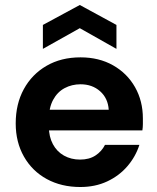

<svg xmlns="http://www.w3.org/2000/svg" viewBox="-20 -738 631 770"><path d="M302 12Q226 12 167.5 -20Q109 -52 76 -110Q43 -168 43 -243Q43 -321 75.5 -380.5Q108 -440 166.5 -474Q225 -508 303 -508Q377 -508 433.5 -476Q490 -444 521.5 -388.5Q553 -333 553 -263Q553 -253 553 -240.5Q553 -228 551 -215H140V-298H416Q413 -344 381.5 -372Q350 -400 303 -400Q268 -400 239 -384.5Q210 -369 193 -337.5Q176 -306 176 -259V-230Q176 -190 192 -160Q208 -130 236.5 -114Q265 -98 301 -98Q338 -98 363 -114.5Q388 -131 401 -157H539Q524 -110 491 -71.5Q458 -33 410 -10.5Q362 12 302 12ZM152 -542V-638L300 -718L447 -638V-542L300 -625Z"/></svg>

Font: DM Sans 28pt
Style: Bold
Weight: 700
Version: Version 4.004;gftools[0.9.30]